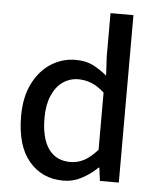

<svg xmlns="http://www.w3.org/2000/svg" viewBox="-52 -755 663 811"><g transform="rotate(5 279.5 -349.0)"><path d="M246.6 12.2Q155.8 12.2 100.6 -53.5Q45.4 -119.1 45.4 -244.1Q45.4 -325.7 74.5 -383.1Q103.5 -440.4 151.1 -470.5Q198.7 -500.5 254.9 -500.5Q297.4 -500.5 327.4 -485.6Q357.4 -470.7 388.2 -445.3L383.8 -526.9V-710H481V0H400.9L393.6 -55.7H390.6Q362.3 -27.8 325.2 -7.8Q288.1 12.2 246.6 12.2ZM269 -68.8Q300.8 -68.8 328.6 -84Q356.4 -99.1 383.8 -130.9V-373Q355.5 -398.9 328.4 -409.4Q301.3 -419.9 273.4 -419.9Q236.8 -419.9 207.5 -399.4Q178.2 -378.9 161.4 -339.6Q144.5 -300.3 144.5 -245.6Q144.5 -159.2 176.5 -114Q208.5 -68.8 269 -68.8Z"/></g></svg>

Font: Varta Light SemiBold
Style: Regular
Weight: 600
Version: Version 1.004